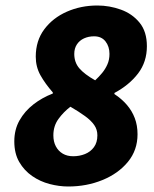

<svg xmlns="http://www.w3.org/2000/svg" viewBox="-20 -666 560 698"><path d="M228 12Q195 12 160.5 3Q126 -6 97 -26Q68 -46 50 -77Q32 -108 32 -152Q32 -195 51 -228.5Q70 -262 101.5 -286.5Q133 -311 172 -326V-330Q144 -362 127 -392.5Q110 -423 110 -460Q110 -518 141 -559.5Q172 -601 223 -623.5Q274 -646 334 -646Q378 -646 419.5 -631Q461 -616 487.5 -583.5Q514 -551 514 -498Q514 -441 482 -399Q450 -357 396 -328V-324Q422 -307 441 -285Q460 -263 470 -236.5Q480 -210 480 -178Q480 -120 445 -77.5Q410 -35 352.5 -11.5Q295 12 228 12ZM326 -374Q340 -387 351.5 -401Q363 -415 370.5 -432Q378 -449 378 -470Q378 -497 363.5 -515.5Q349 -534 322 -534Q302 -534 285.5 -526.5Q269 -519 259.5 -504.5Q250 -490 250 -470Q250 -439 268.5 -417.5Q287 -396 326 -374ZM246 -98Q269 -98 289 -106Q309 -114 321.5 -131Q334 -148 334 -174Q334 -195 322.5 -211.5Q311 -228 289 -244Q267 -260 236 -278Q211 -259 192.5 -233.5Q174 -208 174 -174Q174 -151 183 -134Q192 -117 208 -107.5Q224 -98 246 -98Z"/></svg>

Font: Source Sans 3 Black
Style: Italic
Weight: 900
Italic angle: -11°
Designer: Paul D. Hunt
Foundry: Adobe
Version: Version 3.052;hotconv 1.1.0;makeotfexe 2.6.0